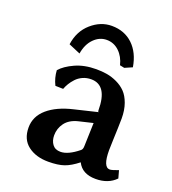

<svg xmlns="http://www.w3.org/2000/svg" viewBox="-122 -733 750 835"><g transform="rotate(20 253.5 -315.0)"><path d="M366.2 -486.8 345.2 -491.2Q336.4 -528.3 311.8 -551.8Q287.1 -575.2 253.9 -575.2Q220.7 -575.2 195.1 -549.3Q169.4 -523.4 162.1 -479L107.9 -502Q116.7 -564.9 159.7 -602.5Q202.6 -640.1 253.9 -640.1Q312.5 -640.1 351.3 -603.5Q390.1 -566.9 400.9 -502ZM323.2 -215.8 257.8 -200.2Q218.3 -190.4 199.2 -164.8Q180.2 -139.2 180.2 -106.9Q180.2 -82.5 192.6 -65.7Q205.1 -48.8 230 -48.8Q265.1 -48.8 312 -86.9Q319.8 -92.8 319.8 -107.9ZM414.1 9.8Q351.6 9.8 329.1 -36.1Q295.9 -9.8 267.8 0Q239.7 9.8 194.8 9.8Q137.7 9.8 100.8 -18.3Q64 -46.4 64 -101.1Q64 -152.8 106 -189Q147.9 -225.1 221.2 -242.2L329.1 -268.1H327.1Q324.2 -268.1 324.2 -274.9Q324.2 -391.1 249 -391.1Q228 -391.1 210.2 -383.1Q192.4 -375 180.2 -361.8Q168 -348.6 160.4 -335.9Q152.8 -323.2 147.9 -310.1L111.8 -311Q96.2 -341.8 94.2 -377Q115.2 -401.4 157.5 -420.7Q199.7 -439.9 254.9 -439.9Q281.2 -439.9 304.4 -436Q327.6 -432.1 351.6 -420.9Q375.5 -409.7 392.6 -392.1Q409.7 -374.5 420.4 -344.7Q431.2 -314.9 431.2 -275.9Q431.2 -252.9 430.2 -231Q429.7 -214.4 428.2 -175.8Q426.8 -137.2 426.8 -127.9Q426.8 -49.8 458 -49.8Q467.8 -49.8 497.1 -61L506.8 -25.9Q472.2 9.8 414.1 9.8Z"/></g></svg>

Font: Linear Smooth
Style: Bold
Weight: 700
Designer: Philipp H. Poll, Flanker
Foundry: Philipp H. Poll, reworked by Flanker
Version: Version 1.061 | FøM Fix